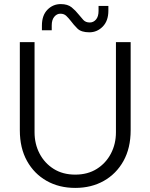

<svg xmlns="http://www.w3.org/2000/svg" viewBox="-20 -906 736 939"><path d="M348 13Q269 13 208 -21.5Q147 -56 112 -119Q77 -182 77 -269V-700H149V-259Q149 -202 173.5 -155Q198 -108 242.5 -80Q287 -52 348 -52Q409 -52 453.5 -80Q498 -108 522.5 -155Q547 -202 547 -259V-700H619V-269Q619 -182 584 -119Q549 -56 488 -21.5Q427 13 348 13ZM417 -748Q377 -748 358.5 -766.5Q340 -785 326 -804Q315 -818 304 -828.5Q293 -839 275 -839Q258 -839 245.5 -824Q233 -809 233 -782V-758H185V-781Q185 -831 212 -858.5Q239 -886 277 -886Q311 -886 330.5 -870Q350 -854 364 -836Q376 -821 387.5 -808.5Q399 -796 419 -796Q437 -796 449.5 -810.5Q462 -825 462 -853V-877H510V-854Q510 -804 482.5 -776Q455 -748 417 -748Z"/></svg>

Font: MuseoModerno Light
Style: Regular
Weight: 300
Designer: Pablo Cosgaya, Héctor Gatti, Marcela Romero, and the Authors of The MuseoModerno Project.
Foundry: Omnibus-Type Team
Version: Version 1.001